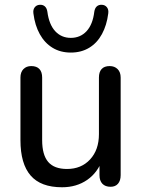

<svg xmlns="http://www.w3.org/2000/svg" viewBox="-20 -769 586 798"><path d="M65 -186.4V-446.7Q65 -469.2 77.4 -481.8Q89.8 -494.4 109.8 -494.4Q132.3 -494.4 143.8 -482.1Q155.2 -469.9 155.2 -446.7V-186.6Q155.2 -125.3 180.3 -96Q205.3 -66.7 258.5 -66.7Q317.8 -66.7 354.5 -106.4Q391.2 -146.2 391.2 -211.4V-446.7Q391.2 -469.9 402.4 -482.1Q413.5 -494.4 436 -494.4Q456 -494.4 468.8 -481.8Q481.5 -469.2 481.5 -446.7V-41.1Q481.5 -18.2 470.5 -5.5Q459.6 7.3 439.5 7.3Q417.6 7.3 405.5 -5.3Q393.5 -17.9 393.5 -41.1V-127.9L406.7 -109.1Q386.8 -52.1 342.5 -21.4Q298.1 9.3 237.9 9.3Q149.4 9.3 107.2 -39.6Q65 -88.5 65 -186.4ZM118.9 -712.9Q116.6 -728.7 124.3 -738.6Q132 -748.5 145.3 -749.1Q158.2 -749.8 166.4 -742.5Q174.7 -735.1 176.9 -720.2Q183.9 -666.9 209.6 -639.2Q235.3 -611.6 274.4 -611.6Q313.9 -611.6 339.8 -639.4Q365.6 -667.3 371.9 -720.2Q374.1 -735.1 382.4 -742.5Q390.7 -749.8 403.5 -749.1Q416.8 -748.5 424.5 -738.6Q432.2 -728.7 429.9 -712.9Q423.7 -664.1 403.7 -627.3Q383.8 -590.5 350.8 -570.5Q317.8 -550.5 274.4 -550.5Q231 -550.5 198.3 -570.5Q165.6 -590.5 145.4 -627Q125.1 -663.5 118.9 -712.9Z"/></svg>

Font: SN Pro Thin
Style: Regular
Weight: 200
Designer: Tobias Whetton
Foundry: Supernotes
Version: Version 1.003;Glyphs 3.3 (3324)